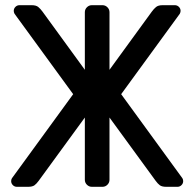

<svg xmlns="http://www.w3.org/2000/svg" viewBox="-20 -720 749 740"><path d="M307 -267 129 -23Q121 -12 113 -6Q105 0 88 0H45Q36 0 29.5 -6.5Q23 -13 23 -22Q23 -28 26 -33L262 -357L36 -667Q33 -673 33 -678Q33 -687 39.5 -693.5Q46 -700 55 -700H102Q119 -700 127.5 -693Q136 -686 144 -675L307 -451V-673Q307 -684 315 -692Q323 -700 334 -700H375Q386 -700 394 -692Q402 -684 402 -673V-451L565 -675Q573 -686 581.5 -693Q590 -700 607 -700H654Q663 -700 669.5 -693.5Q676 -687 676 -678Q676 -673 673 -667L447 -357L683 -33Q686 -28 686 -22Q686 -13 679.5 -6.5Q673 0 664 0H621Q604 0 596 -6Q588 -12 580 -23L402 -267V-27Q402 -16 394 -8Q386 0 375 0H334Q323 0 315 -8Q307 -16 307 -27Z"/></svg>

Font: Contemporary
Style: Regular
Weight: 400
Designer: Victor Tran
Foundry: Victor Tran
Version: Version 1.100